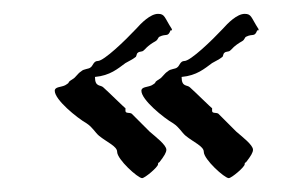

<svg xmlns="http://www.w3.org/2000/svg" viewBox="-20 -338 412 277"><path d="M228 -296C217 -313 218 -318 208 -318C197 -318 184 -305 176 -296C161 -280 130 -250 121 -250C115 -250 114 -243 111 -241C108 -238 101 -239 97 -235C92 -232 89 -226 85 -224C74 -217 84 -221 74 -215C68 -212 59 -213 59 -207C59 -194 91 -168 105 -160C114 -154 117 -147 123 -142C134 -133 149 -127 149 -119C149 -108 179 -81 185 -81C189 -81 208 -97 208 -101C208 -104 209 -103 210 -104C217 -113 220 -118 220 -122C220 -129 204 -141 196 -148C185 -159 176 -168 170 -174C167 -176 161 -174 161 -178C161 -180 161 -181 161 -182C161 -181 137 -205 129 -212C125 -216 117 -212 117 -227C139 -229 150 -239 161 -247C166 -250 171 -252 176 -256C177 -257 177 -261 179 -262C181 -264 185 -263 187 -265C190 -267 191 -271 205 -279C208 -281 208 -284 210 -285C220 -290 222 -284 226 -294C226 -295 228 -293 228 -295ZM353 -296C342 -313 343 -318 333 -318C322 -318 309 -305 301 -296C286 -280 255 -250 246 -250C240 -250 239 -243 236 -241C233 -238 226 -239 222 -235C217 -232 214 -226 210 -224C199 -217 209 -221 199 -215C193 -212 184 -213 184 -207C184 -194 216 -168 230 -160C239 -154 242 -147 248 -142C259 -133 274 -127 274 -119C274 -108 304 -81 310 -81C314 -81 333 -97 333 -101C333 -104 334 -103 335 -104C342 -113 345 -118 345 -122C345 -129 329 -141 321 -148C310 -159 301 -168 295 -174C292 -176 286 -174 286 -178C286 -180 286 -181 286 -182C286 -181 262 -205 254 -212C250 -216 242 -212 242 -227C264 -229 275 -239 286 -247C291 -250 296 -252 301 -256C302 -257 302 -261 304 -262C306 -264 310 -263 312 -265C315 -267 316 -271 330 -279C333 -281 333 -284 335 -285C345 -290 347 -284 351 -294C351 -295 353 -293 353 -295Z"/></svg>

Font: Jim Nightshade
Style: Regular
Weight: 400
Designer: Astigmatic (AOETI)
Foundry: Astigmatic (AOETI)
Version: Version 1.000